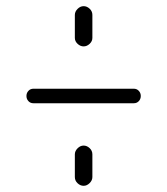

<svg xmlns="http://www.w3.org/2000/svg" viewBox="-20 -600 540 620"><path d="M278.3 -28.3Q278.3 -17.6 269.5 -8.8Q260.7 0 250 0Q239.3 0 230.5 -8.3Q221.7 -16.6 221.7 -28.3V-101.6Q221.7 -112.3 230.5 -121.1Q239.3 -129.9 250 -129.9Q260.7 -129.9 269.5 -121.6Q278.3 -113.3 278.3 -101.6ZM221.7 -551.8Q221.7 -562.5 230.5 -571.3Q239.3 -580.1 250 -580.1Q260.7 -580.1 269.5 -571.8Q278.3 -563.5 278.3 -551.8V-477.5Q278.3 -466.8 269.5 -458.5Q260.7 -450.2 250 -450.2Q239.3 -450.2 230.5 -458.5Q221.7 -466.8 221.7 -477.5ZM87.9 -266.6Q78.1 -266.6 71.8 -273.4Q65.4 -280.3 65.4 -290Q65.4 -299.8 71.8 -306.6Q78.1 -313.5 87.9 -313.5H412.1Q421.9 -313.5 428.2 -306.6Q434.6 -299.8 434.6 -290Q434.6 -280.3 428.2 -273.4Q421.9 -266.6 412.1 -266.6Z"/></svg>

Font: Rounded Mgen+ 1m light
Style: Regular
Weight: 200
Designer: [Source Han Sans]
Ryoko NISHIZUKA  (kana & ideographs); Paul D. Hunt (Latin, Greek & Cyrillic); Wenlong ZHANG  (bopomofo
Version: Version 1.059.20150602